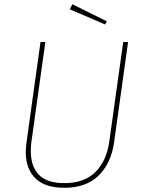

<svg xmlns="http://www.w3.org/2000/svg" viewBox="-20 -880 681 910"><path d="M521 -207Q507 -107 448 -48.5Q389 10 285 10Q192 10 147 -35.5Q102 -81 102 -160Q102 -174 106 -208L172 -681H195L129 -209Q126 -185 126 -163Q126 -91 164.5 -51.5Q203 -12 285 -12Q380 -12 433 -65.5Q486 -119 498 -210L564 -681H587ZM486 -779 478 -764 311 -836 323 -860Z"/></svg>

Font: FiraGO Thin
Style: Italic
Weight: 100
Italic angle: -8°
Designer: bBox Type GmbH
Foundry: bBox Type GmbH
Version: Version 1.001